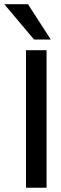

<svg xmlns="http://www.w3.org/2000/svg" viewBox="-72 -887 290 907"><path d="M-51.8 -867.2H60.1L168 -700.2H88.9ZM50.8 -649.9H147.9V0H50.8Z"/></svg>

Font: Overused Grotesk Medium
Style: Regular
Weight: 500
Version: Version 0.002